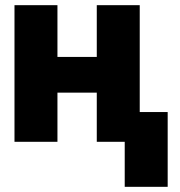

<svg xmlns="http://www.w3.org/2000/svg" viewBox="-20 -548 697 742"><path d="M36 0H202V-190H354V0H462V174H628V-115H520V-528H354V-328H202V-528H36Z"/></svg>

Font: Asimov Pro
Style: Ult
Weight: 900
Designer: Google
Version: Version 2.000980; 2014